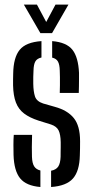

<svg xmlns="http://www.w3.org/2000/svg" viewBox="-20 -780 390 808"><path d="M195 7V-61.5Q216 -65.5 225 -79Q234 -92.5 235 -120Q235 -134 235.2 -143Q235.5 -152 235.5 -160.5V-181.5Q235 -213.5 226.8 -230.8Q218.5 -248 195 -256L142 -272.5Q105 -284.5 81.5 -302.2Q58 -320 47 -348.5Q36 -377 35 -421Q34.5 -434 35 -445.5Q35.5 -457 35.5 -470Q36.5 -538 62.8 -570.2Q89 -602.5 154.5 -607V-538Q136 -534 128.8 -521.5Q121.5 -509 121 -482.5Q120.5 -467 120 -456.2Q119.5 -445.5 120 -427.5Q120.5 -395 127.2 -374.2Q134 -353.5 161.5 -344.5L210.5 -330.5Q264 -316 290.5 -283.2Q317 -250.5 317 -186Q317 -172 316.8 -156Q316.5 -140 316 -126Q314.5 -60 287 -28.8Q259.5 2.5 195 7ZM231.5 -389Q232 -403.5 232.2 -421.2Q232.5 -439 232.2 -455.2Q232 -471.5 231.5 -482.5Q231 -508 224 -520.8Q217 -533.5 199.5 -537.5V-607Q260 -602 284.8 -570.5Q309.5 -539 312.5 -473.5V-446.5Q312.5 -431 312.2 -416Q312 -401 311.5 -389ZM37 -128Q36.5 -147 36.5 -170.8Q36.5 -194.5 38 -212.5H115Q114 -184 114 -160.8Q114 -137.5 114.5 -120Q115.5 -93 123.8 -80Q132 -67 150 -62.5V7Q90 2 64.5 -29.8Q39 -61.5 37 -128ZM150 -640.5 80.5 -760.5H135.5L174.5 -687.5L213.5 -760.5H268L199 -640.5Z"/></svg>

Font: Big Shoulders Stencil Display Thin SemiBold
Style: Regular
Weight: 600
Version: Version 2.001